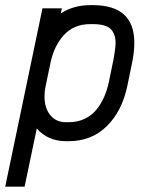

<svg xmlns="http://www.w3.org/2000/svg" viewBox="-46 -532 591 740"><path d="M148.9 -291 129.9 -200.7Q125.5 -180.2 125.5 -160.6Q125.5 -116.2 147.5 -88.6Q169.4 -61 208.5 -61H218.8Q252.4 -61 279.5 -73.7Q306.6 -86.4 325 -108.6Q343.3 -130.9 355 -157.5Q366.7 -184.1 373.5 -215.8L390.6 -298.8Q399.4 -344.7 399.4 -366.7Q399.4 -402.3 379.9 -420.7Q360.4 -439 312 -439H301.8Q238.8 -439 200.4 -397Q162.1 -355 148.9 -291ZM48.8 187.5H-25.9L117.7 -500H192.4L188.5 -480.5Q237.8 -512.2 301.8 -512.2H312Q471.7 -512.2 471.7 -367.2Q471.7 -329.1 461.9 -284.2L444.8 -201.2Q424.8 -104.5 366 -46.1Q307.1 12.2 218.8 12.2H208.5Q139.2 12.2 95.7 -36.6Z"/></svg>

Font: Anka/Coder Condensed
Style: Italic
Weight: 400
Width: 4
Italic angle: -12°
Monospace: yes
Version: Version 001.100